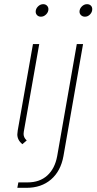

<svg xmlns="http://www.w3.org/2000/svg" viewBox="-20 -681 464 920"><path d="M151 -625Q151 -639 162 -650Q173 -661 187 -661Q198 -661 205 -654Q212 -647 212 -637Q212 -623 201 -612Q190 -601 176 -601Q165 -601 158 -608Q151 -615 151 -625ZM63 -37Q63 -42 65 -56L138 -470H168L94 -50Q93 -46 93 -39Q93 -22 108 -8L87 10Q63 -10 63 -37ZM361 -625Q361 -639 372 -650Q383 -661 397 -661Q408 -661 415 -654.5Q422 -648 422 -637Q422 -623 411.5 -612Q401 -601 387 -601Q376 -601 368.5 -608Q361 -615 361 -625ZM68 193H112Q170 193 206.5 160Q243 127 254 67L348 -470H378L284 67Q271 139 224.5 179Q178 219 107 219H63Z"/></svg>

Font: KoHo ExtraLight
Style: Italic
Weight: 275
Italic angle: -10°
Version: Version 1.000; ttfautohint (v1.6)